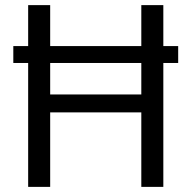

<svg xmlns="http://www.w3.org/2000/svg" viewBox="-20 -730 748 750"><path d="M90 0V-484H32V-550H90V-710H176V-550H532V-710H618V-550H676V-484H618V0H532V-291H176V0ZM176 -361H532V-484H176Z"/></svg>

Font: Special Gothic
Style: Regular
Weight: 400
Designer: Alistair McCready
Foundry: Monolith
Version: Version 1.010; ttfautohint (v1.8.4.7-5d5b)